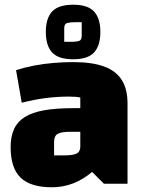

<svg xmlns="http://www.w3.org/2000/svg" viewBox="-20 -778 605 813"><path d="M200 15Q109 15 67 -26Q25 -67 25 -155Q25 -200 39.5 -231.5Q54 -263 85 -282.5Q116 -302 166.5 -311Q217 -320 290 -320H350V-220H278Q239 -220 224 -211Q209 -202 209 -178V-120H251Q290 -120 305 -128Q320 -136 320 -158V-365Q305 -369 270 -369Q225 -369 176 -363Q127 -357 72 -343L48 -481Q86 -493 125.5 -500.5Q165 -508 206.5 -511.5Q248 -515 290 -515Q370 -515 420.5 -496.5Q471 -478 495.5 -439.5Q520 -401 520 -340V0H420L370 -50Q293 15 200 15ZM290 -527Q227 -527 200.5 -556Q174 -585 174 -643Q174 -700 200.5 -729Q227 -758 290 -758Q352 -758 378.5 -729Q405 -700 405 -643Q405 -585 378.5 -556Q352 -527 290 -527ZM252 -601H284Q303 -601 314.5 -604.5Q326 -608 326 -627V-684H297Q277 -684 264.5 -680.5Q252 -677 252 -659Z"/></svg>

Font: Changa ExtraLight ExtraBold
Style: Regular
Weight: 800
Version: Version 3.002; ttfautohint (v1.8.2)